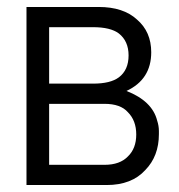

<svg xmlns="http://www.w3.org/2000/svg" viewBox="-20 -547 515 551"><path d="M56 -16V-527H263Q334 -527 373 -491Q414 -456 414 -397Q414 -319 343 -286Q417 -257 431 -201Q436 -186 436 -171V-162Q436 -99 397 -59Q358 -16 286 -16ZM121 -307H247Q297 -307 321 -325Q349 -346 349 -388Q349 -429 321 -451Q297 -469 247 -469H121ZM121 -74H280Q324 -74 347 -98Q371 -121 371 -161Q371 -201 347 -225Q326 -249 280 -249H121Z"/></svg>

Font: Ekushey Buriganga
Style: Regular
Weight: 400
Designer: Al Mamun Sumon
Foundry: Al Mamun Sumon
Version: Version 1.0